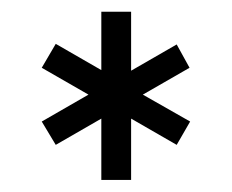

<svg xmlns="http://www.w3.org/2000/svg" viewBox="-20 -710 388 321"><path d="M275.4 -467.8 199.2 -511.7V-409.2H149.4V-511.7L73.2 -467.8L49.8 -506.8L127.9 -551.8L49.8 -596.7L73.2 -636.7L149.4 -592.8V-690.4H199.2V-591.8L275.4 -635.7L296.9 -596.7L218.8 -551.8L297.9 -506.8Z"/></svg>

Font: Dinish Condensed
Style: Regular
Weight: 400
Width: 3
Designer: Bert Driehuis
Foundry: Playbeing
Version: Version 3.006; git-39231f3c-release